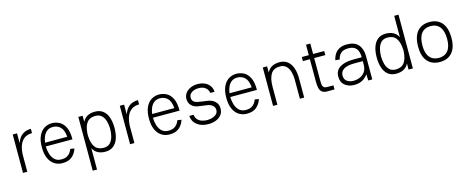

<svg xmlns="http://www.w3.org/2000/svg" viewBox="-43 -1457 5863 2414"><g transform="rotate(-15 2889.0 -250.0)"><path d="M86 0V-500H142V-371Q187 -510 325 -510V-454Q241 -454 194.5 -397Q148 -340 142 -231V0Z M738 -138 790 -130Q771 -68 724.5 -28.5Q678 11 597 10Q541 10 495.5 -19Q450 -48 424 -105.5Q398 -163 398 -249Q398 -336 424 -394Q450 -452 495.5 -481Q541 -510 597 -510Q648 -510 694 -486Q740 -462 768.5 -404Q797 -346 796 -247H449Q450 -195 464.5 -147.5Q479 -100 511.5 -69.5Q544 -39 597 -39Q642 -39 669.5 -53.5Q697 -68 713 -90.5Q729 -113 738 -138ZM597 -461Q551 -461 521 -438Q491 -415 474 -377Q457 -339 452 -295H741Q733 -387 693 -424Q653 -461 597 -461Z M996 200H940V-500H996V-421Q1020 -467 1060 -488.5Q1100 -510 1158 -510Q1221 -510 1262.5 -477Q1304 -444 1324 -385.5Q1344 -327 1344 -250V-249Q1344 -172 1324 -113.5Q1304 -55 1262.5 -22Q1221 11 1158 11Q1100 11 1060 -10.5Q1020 -32 996 -78ZM1150 -457Q1073 -457 1036.5 -406.5Q1000 -356 996 -261V-238Q1000 -143 1036.5 -92.5Q1073 -42 1150 -42Q1202 -42 1232 -72Q1262 -102 1275 -150Q1288 -198 1288 -250Q1288 -302 1275 -349.5Q1262 -397 1231.5 -427Q1201 -457 1150 -457Z M1480 0V-500H1536V-371Q1581 -510 1719 -510V-454Q1635 -454 1588.5 -397Q1542 -340 1536 -231V0Z M2132 -138 2184 -130Q2165 -68 2118.5 -28.5Q2072 11 1991 10Q1935 10 1889.5 -19Q1844 -48 1818 -105.5Q1792 -163 1792 -249Q1792 -336 1818 -394Q1844 -452 1889.5 -481Q1935 -510 1991 -510Q2042 -510 2088 -486Q2134 -462 2162.5 -404Q2191 -346 2190 -247H1843Q1844 -195 1858.5 -147.5Q1873 -100 1905.5 -69.5Q1938 -39 1991 -39Q2036 -39 2063.5 -53.5Q2091 -68 2107 -90.5Q2123 -113 2132 -138ZM1991 -461Q1945 -461 1915 -438Q1885 -415 1868 -377Q1851 -339 1846 -295H2135Q2127 -387 2087 -424Q2047 -461 1991 -461Z M2498 11Q2409 11 2352 -33.5Q2295 -78 2291 -151H2347Q2350 -114 2371.5 -89.5Q2393 -65 2426 -53.5Q2459 -42 2496 -42Q2532 -42 2564.5 -52Q2597 -62 2618 -83Q2639 -104 2639 -137Q2639 -171 2612.5 -194Q2586 -217 2545 -223Q2517 -227 2490 -230.5Q2463 -234 2436 -238Q2380 -245 2345.5 -278.5Q2311 -312 2311 -365Q2311 -409 2335.5 -441.5Q2360 -474 2401.5 -492.5Q2443 -511 2493 -511Q2569 -511 2620.5 -472Q2672 -433 2677 -362H2621Q2614 -407 2580 -432.5Q2546 -458 2493 -458Q2462 -458 2433 -448.5Q2404 -439 2385.5 -419Q2367 -399 2367 -368Q2367 -333 2389 -314.5Q2411 -296 2454 -291Q2462 -289 2482 -286Q2502 -283 2525.5 -280Q2549 -277 2567 -274Q2621 -266 2658 -231.5Q2695 -197 2695 -142Q2695 -90 2667.5 -56Q2640 -22 2595 -5.5Q2550 11 2498 11Z M3139 -138 3191 -130Q3172 -68 3125.5 -28.5Q3079 11 2998 10Q2942 10 2896.5 -19Q2851 -48 2825 -105.5Q2799 -163 2799 -249Q2799 -336 2825 -394Q2851 -452 2896.5 -481Q2942 -510 2998 -510Q3049 -510 3095 -486Q3141 -462 3169.5 -404Q3198 -346 3197 -247H2850Q2851 -195 2865.5 -147.5Q2880 -100 2912.5 -69.5Q2945 -39 2998 -39Q3043 -39 3070.5 -53.5Q3098 -68 3114 -90.5Q3130 -113 3139 -138ZM2998 -461Q2952 -461 2922 -438Q2892 -415 2875 -377Q2858 -339 2853 -295H3142Q3134 -387 3094 -424Q3054 -461 2998 -461Z M3341 0V-500H3397V-420Q3421 -466 3461.5 -488Q3502 -510 3560 -510Q3623 -510 3664 -477Q3705 -444 3725.5 -385.5Q3746 -327 3746 -249V0H3690V-249Q3690 -301 3677 -349Q3664 -397 3633.5 -427Q3603 -457 3552 -457Q3468 -457 3432.5 -398.5Q3397 -340 3397 -231V0Z M3849 -500H3940V-636H3996V-500H4141V-447H3996V-150Q3996 -124 3998.5 -102Q4001 -80 4015 -66.5Q4029 -53 4064 -53H4141V0H4045Q4001 0 3978 -19.5Q3955 -39 3947.5 -73.5Q3940 -108 3940 -152V-447H3849Z M4398 10Q4325 10 4276.5 -29Q4228 -68 4228 -143Q4228 -222 4291 -262Q4354 -302 4462 -302H4576Q4576 -378 4543.5 -416.5Q4511 -455 4440 -455Q4374 -455 4342 -424Q4310 -393 4302 -347L4246 -351Q4253 -392 4275 -428Q4297 -464 4336.5 -485.5Q4376 -507 4435 -507Q4537 -507 4584.5 -451Q4632 -395 4632 -302V1H4580L4576 -81Q4549 -40 4505 -15Q4461 10 4398 10ZM4403 -43Q4443 -43 4483 -59Q4523 -75 4549.5 -111.5Q4576 -148 4576 -209V-252H4464Q4374 -252 4328.5 -223Q4283 -194 4283 -143Q4283 -93 4316 -68Q4349 -43 4403 -43Z M4943 -511Q5000 -511 5040.5 -489.5Q5081 -468 5105 -422V-700H5161V0H5105V-79Q5081 -33 5040.5 -11.5Q5000 10 4943 10Q4879 10 4838 -23Q4797 -56 4777 -114.5Q4757 -173 4757 -250V-251Q4757 -328 4777 -386.5Q4797 -445 4838 -478Q4879 -511 4943 -511ZM4951 -458Q4899 -458 4869 -428Q4839 -398 4826 -350Q4813 -302 4813 -250Q4813 -198 4826 -150.5Q4839 -103 4869 -73Q4899 -43 4951 -43Q5028 -43 5064 -93.5Q5100 -144 5105 -239V-262Q5100 -357 5064 -407.5Q5028 -458 4951 -458Z M5295 -245Q5295 -377 5352 -443.5Q5409 -510 5512 -510Q5615 -510 5672 -443.5Q5729 -377 5729 -245Q5729 -121 5672 -55.5Q5615 10 5512 10Q5409 10 5352 -55.5Q5295 -121 5295 -245ZM5512 -43Q5589 -43 5631 -94.5Q5673 -146 5673 -245Q5673 -352 5631 -404.5Q5589 -457 5512 -457Q5435 -457 5393 -404.5Q5351 -352 5351 -245Q5351 -146 5393 -94.5Q5435 -43 5512 -43Z"/></g></svg>

Font: Haskoy Light
Style: Regular
Weight: 300
Designer: Ertekin Erdin
Foundry: Ertekin Erdin
Version: Version 2.000; ttfautohint (v1.8.4.7-5d5b)